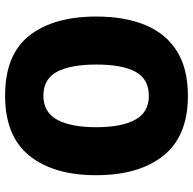

<svg xmlns="http://www.w3.org/2000/svg" viewBox="-22 -794 775 772"><g transform="rotate(-90 366.0 -408.5)"><path d="M685 -409Q685 -295 651 -212.5Q617 -130 546.5 -85.5Q476 -41 366 -41Q204 -41 125.5 -139.5Q47 -238 47 -410Q47 -581 125.5 -678.5Q204 -776 367 -776Q532 -776 608.5 -678.5Q685 -581 685 -409ZM240 -409Q240 -308 270 -253Q300 -198 366 -198Q434 -198 463 -252Q492 -306 492 -409Q492 -512 463 -567Q434 -622 367 -622Q300 -622 270 -566.5Q240 -511 240 -409Z"/></g></svg>

Font: Noto Sans Tamil UI SemiCondensed Black
Style: Regular
Weight: 900
Width: 4
Designer: Jelle Bosma - Monotype Design Team
Foundry: Monotype Imaging Inc.
Version: Version 2.004; ttfautohint (v1.8.4.7-5d5b)